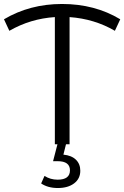

<svg xmlns="http://www.w3.org/2000/svg" viewBox="-22 -726 625 966"><path d="M328 0H310L297 52Q338 56 360 77.5Q382 99 382 133Q382 173 351 196.5Q320 220 269 220Q219 220 185 197L202 159Q231 178 268 178Q330 178 330 131Q330 85 268 85H245L267 0H254V-640Q131 -632 25 -571L-2 -629Q128 -706 290 -706Q455 -706 583 -629L556 -571Q453 -631 328 -640Z"/></svg>

Font: Montserrat Alternates
Style: Regular
Weight: 400
Designer: Julieta Ulanovsky
Foundry: Julieta Ulanovsky
Version: Version 7.200;PS 007.200;hotconv 1.0.88;makeotf.lib2.5.64775